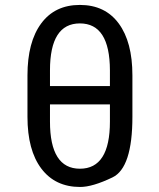

<svg xmlns="http://www.w3.org/2000/svg" viewBox="-20 -741 640 771"><path d="M421.4 -458.5Q420.9 -647 300.8 -647Q180.7 -647 180.7 -458.5V-395.5H421.4ZM180.7 -252.9Q180.7 -63.5 301 -63.5Q421.4 -63.5 421.4 -252.9V-321.8H180.7ZM511.7 -272Q511.7 -66.9 431.6 -28.6Q351.6 9.8 301.8 9.8Q201.7 9.8 146 -64Q90.3 -137.7 90.3 -272V-438.5Q90.3 -572.3 145.3 -646.7Q200.2 -721.2 300.8 -721.2Q401.9 -721.2 456.8 -646.7Q511.7 -572.3 511.7 -438.5Z"/></svg>

Font: RobotoMono-Regular
Style: Regular
Weight: 400
Designer: Google
Version: Version 2.000985; 2015; ttfautohint (v1.3)